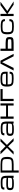

<svg xmlns="http://www.w3.org/2000/svg" viewBox="3815 -4440 851 8522"><g transform="rotate(-90 4241.0 -178.5)"><path d="M359.4 10.7Q253.9 10.7 192.9 0Q126.5 -10.3 95.2 -45.9Q63 -82 63 -156.7Q63 -233.4 93.3 -269.5Q123 -304.7 188.5 -315.9Q249.5 -326.7 359.4 -326.7Q434.1 -326.7 503.4 -322.8Q556.2 -319.3 607.4 -309.1Q606.4 -374 598.6 -411.6Q590.8 -448.2 569.3 -466.8Q548.3 -484.9 506.8 -490.2Q471.2 -495.1 397 -495.1Q310.5 -495.1 274.9 -491.7Q230.5 -487.8 210.4 -479.5Q190.4 -470.7 185.5 -454.1Q180.2 -435.1 180.2 -411.1H86.4Q86.4 -463.9 101.1 -496.1Q114.7 -527.8 149.9 -544.9Q182.1 -561.5 245.1 -567.4Q305.2 -573.2 397 -573.2Q491.2 -573.2 556.2 -560.5Q616.7 -547.9 647.9 -515.1Q679.7 -482.4 690.4 -422.9Q701.2 -367.7 701.2 -270.5V0H607.4V-38.6Q590.8 -21 561.5 -10.3Q535.2 0 483.9 5.4Q427.7 10.7 359.4 10.7ZM359.4 -65.4Q457.5 -65.4 492.7 -67.4Q542.5 -69.8 567.4 -78.1Q591.8 -86.9 599.6 -106.4Q607.4 -124 607.4 -161.1V-247.6L359.4 -250.5Q293.5 -251 253.4 -249Q212.9 -246.1 191.9 -237.3Q170.4 -227.5 164.1 -209Q156.7 -189.5 156.7 -156.7Q156.7 -125 164.1 -106.4Q170.9 -87.9 191.9 -79.1Q212.9 -69.8 253.4 -67.9Q308.6 -65.4 359.4 -65.4Z M842.8 -580.1V226.6H937.5V0.5H1205.1Q1286.1 0 1353.5 -9.3Q1419.4 -19.5 1460.4 -48.8Q1502 -79.1 1520 -136.7Q1539.1 -196.8 1539.1 -281.7Q1539.1 -379.9 1520 -441.4Q1502 -500.5 1460.4 -530.8Q1419.4 -561 1353.5 -570.3Q1286.1 -579.6 1205.1 -580.1ZM1205.1 -504.9Q1276.4 -504.4 1330.6 -496.6Q1381.3 -490.2 1405.8 -467.3Q1429.7 -446.3 1437.5 -401.9Q1444.3 -353 1444.3 -284.7Q1444.3 -228.5 1437.5 -181.6Q1429.2 -138.2 1405.8 -117.7Q1381.3 -96.2 1330.6 -88.9Q1276.4 -81.1 1205.1 -80.6H937.5V-504.9Z M1940.4 -296.9 1655.3 -584H1785.2L2007.8 -358.4L2225.1 -584H2355L2069.8 -297.4L2369.1 0H2239.3L2005.4 -244.1L1771 0H1641.1Z M2767.6 10.7Q2662.1 10.7 2601.1 0Q2534.7 -10.3 2503.4 -45.9Q2471.2 -82 2471.2 -156.7Q2471.2 -233.4 2501.5 -269.5Q2531.2 -304.7 2596.7 -315.9Q2657.7 -326.7 2767.6 -326.7Q2842.3 -326.7 2911.6 -322.8Q2964.4 -319.3 3015.6 -309.1Q3014.6 -374 3006.8 -411.6Q2999 -448.2 2977.5 -466.8Q2956.5 -484.9 2915 -490.2Q2879.4 -495.1 2805.2 -495.1Q2718.8 -495.1 2683.1 -491.7Q2638.7 -487.8 2618.7 -479.5Q2598.6 -470.7 2593.8 -454.1Q2588.4 -435.1 2588.4 -411.1H2494.6Q2494.6 -463.9 2509.3 -496.1Q2522.9 -527.8 2558.1 -544.9Q2590.3 -561.5 2653.3 -567.4Q2713.4 -573.2 2805.2 -573.2Q2899.4 -573.2 2964.4 -560.5Q3024.9 -547.9 3056.2 -515.1Q3087.9 -482.4 3098.6 -422.9Q3109.4 -367.7 3109.4 -270.5V0H3015.6V-38.6Q2999 -21 2969.7 -10.3Q2943.4 0 2892.1 5.4Q2835.9 10.7 2767.6 10.7ZM2767.6 -65.4Q2865.7 -65.4 2900.9 -67.4Q2950.7 -69.8 2975.6 -78.1Q3000 -86.9 3007.8 -106.4Q3015.6 -124 3015.6 -161.1V-247.6L2767.6 -250.5Q2701.7 -251 2661.6 -249Q2621.1 -246.1 2600.1 -237.3Q2578.6 -227.5 2572.3 -209Q2564.9 -189.5 2564.9 -156.7Q2564.9 -125 2572.3 -106.4Q2579.1 -87.9 2600.1 -79.1Q2621.1 -69.8 2661.6 -67.9Q2716.8 -65.4 2767.6 -65.4Z M3231.4 0H3328.6V-249H3638.7H3719.7H3816.9V0H3914.1V-356.4V-437.5V-584H3816.9V-335H3328.6V-356.4V-437.5V-584H3231.4Z M4016.1 -584H4547.9V-486.8H4113.3V0H4016.1Z M5319.3 -177.7Q5319.3 -114.7 5300.8 -78.6Q5281.7 -42.5 5243.2 -25.9Q5206.5 -9.3 5145 -4.9Q5093.3 0 5002.4 0Q4912.6 0 4842.8 -9.8Q4776.4 -19.5 4736.8 -48.8Q4696.3 -78.1 4678.2 -137.2Q4659.7 -198.7 4659.7 -294.9Q4659.7 -392.6 4677.7 -448.2Q4695.3 -505.9 4735.4 -535.2Q4775.4 -564.9 4840.8 -574.2Q4910.6 -584 5000 -584Q5111.8 -584 5178.7 -568.8Q5249.5 -553.7 5284.7 -511.2Q5319.3 -467.8 5319.3 -386.7V-266.1H4753.9Q4754.9 -203.1 4762.7 -166Q4771 -128.4 4795.9 -109.4Q4820.8 -90.3 4870.6 -84.5Q4915 -78.1 5002.4 -78.1Q5076.7 -78.1 5122.6 -81.1Q5167.5 -84 5191.9 -94.2Q5215.3 -104 5223.6 -124Q5231.9 -146 5231.9 -177.7ZM5000 -505.9Q4920.4 -505.9 4872.1 -500Q4823.2 -494.1 4797.9 -477.5Q4772.5 -460.9 4763.7 -427.2Q4754.9 -397 4753.9 -339.8H5229.5V-386.7Q5229.5 -423.8 5221.7 -445.3Q5213.9 -467.8 5189.9 -481.9Q5166.5 -495.6 5121.1 -500.5Q5068.4 -505.9 5000 -505.9Z M5373 0H5487.8L5743.2 -511.2H5744.1L6004.9 0H6113.3L5808.1 -584H5678.2Z M6341.8 -584V-355H6595.7Q6681.2 -355 6732.4 -345.2Q6782.7 -336.4 6811.5 -316.4Q6839.8 -296.4 6849.1 -263.7Q6858.4 -233.9 6858.4 -185.1V-169.9Q6858.4 -119.1 6849.1 -87.9Q6839.8 -55.7 6813 -35.6Q6786.1 -16.1 6734.4 -8.3Q6688 0 6598.1 0H6244.6V-584ZM6598.1 -97.2Q6679.7 -97.2 6718.3 -104H6718.8Q6724.6 -105 6727.5 -106Q6740.7 -108.9 6749.5 -119.1Q6758.3 -129.4 6759.8 -142.6Q6761.2 -154.8 6761.2 -169.9V-185.1Q6761.2 -197.8 6759.3 -215.3Q6755.9 -238.8 6735.4 -245.1Q6729 -247.6 6715.3 -250H6714.8H6713.9Q6675.8 -257.8 6595.7 -257.8H6341.8V-97.2Z M7324.2 10.7Q7235.4 10.7 7164.1 1Q7097.2 -8.8 7057.6 -38.1Q7016.6 -67.9 6998.5 -126.5Q6980 -188 6980 -284.2Q6980 -377.4 6998.5 -437.5Q7016.6 -494.6 7057.6 -524.4Q7097.7 -554.2 7164.1 -563.5Q7235.4 -573.2 7324.2 -573.2Q7432.6 -573.2 7510.3 -560.5Q7584 -547.4 7618.2 -507.3Q7653.3 -467.3 7653.3 -385.3H7563.5Q7563.5 -433.6 7543.9 -456.1Q7524.4 -479.5 7472.7 -487.3Q7425.3 -495.1 7324.2 -495.1Q7236.8 -495.1 7186.5 -487.8Q7135.7 -480.5 7111.8 -459.5Q7087.9 -438.5 7081.1 -396Q7073.7 -354 7073.7 -284.2Q7073.7 -211.9 7081.1 -168.5Q7087.9 -124.5 7111.8 -103.5Q7135.7 -81.1 7186.5 -74.7Q7236.8 -67.4 7324.2 -67.4Q7397.9 -67.4 7444.8 -71.8Q7490.2 -75.2 7517.6 -88.4Q7543.9 -101.1 7553.7 -124.5Q7563.5 -149.9 7563.5 -187.5H7653.3Q7653.3 -121.1 7633.8 -82.5Q7613.8 -42.5 7574.2 -22.9Q7531.7 -2.4 7472.2 3.9Q7402.8 10.7 7324.2 10.7Z M7790 -584H7887.2V-300.3L8275.4 -584H8422.9L8010.7 -281.2L8439 0H8293.9L7887.2 -271V0H7790Z"/></g></svg>

Font: Michroma+
Style: Regular
Weight: 400
Designer: beogot
Foundry: beogot
Version: Version